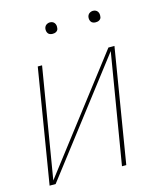

<svg xmlns="http://www.w3.org/2000/svg" viewBox="-107 -784 715 861"><g transform="rotate(-15 250.0 -353.5)"><path d="M16 0 103 -530H123L38 -18L431 -530H459L372 0H352L437 -512L44 0ZM406 -654Q400 -654 394 -656Q388 -658 384.5 -663Q381 -668 380 -674Q379 -680 380 -686Q381 -691 383.5 -695Q386 -699 389.5 -701.5Q393 -704 397.5 -705.5Q402 -707 406 -707Q413 -707 418.5 -704.5Q424 -702 427.5 -697Q431 -692 432 -686Q433 -680 432 -674Q432 -669 429.5 -665Q427 -661 423 -658.5Q419 -656 415 -655Q411 -654 406 -654ZM206 -654Q200 -654 194 -656Q188 -658 184.5 -663Q181 -668 180 -674Q179 -680 180 -686Q181 -691 183.5 -695Q186 -699 189.5 -701.5Q193 -704 197.5 -705.5Q202 -707 206 -707Q213 -707 218.5 -704.5Q224 -702 227.5 -697Q231 -692 232 -686Q233 -680 232 -674Q232 -669 229.5 -665Q227 -661 223 -658.5Q219 -656 215 -655Q211 -654 206 -654Z"/></g></svg>

Font: Iosevka Curly Thin Oblique
Style: Regular
Weight: 100
Italic angle: -9°
Monospace: yes
Designer: Belleve Invis
Foundry: Belleve Invis
Version: Version 11.1.0; ttfautohint (v1.8.3)